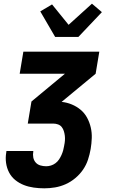

<svg xmlns="http://www.w3.org/2000/svg" viewBox="-20 -801 640 1044"><path d="M221 223Q192 223 163.5 219Q135 215 109.5 205Q84 195 63 178Q42 161 29.5 137Q17 113 13 85Q9 57 14 28L15 20H161V23Q158 40 161 55.5Q164 71 174 82.5Q184 94 199.5 98.5Q215 103 231 103Q244 103 257 99Q270 95 281.5 86.5Q293 78 301 66Q309 54 314.5 41.5Q320 29 323.5 16.5Q327 4 329 -9V-10Q332 -23 333 -36.5Q334 -50 332.5 -63Q331 -76 327 -88.5Q323 -101 315.5 -110.5Q308 -120 295.5 -124.5Q283 -129 270 -129H131L151 -249L333 -400H87L107 -520H520L500 -400L315 -247Q344 -244 370.5 -233Q397 -222 418.5 -204Q440 -186 453.5 -161Q467 -136 473.5 -108Q480 -80 479 -50.5Q478 -21 473 9Q468 38 458.5 67Q449 96 431.5 121.5Q414 147 389.5 167.5Q365 188 337 200.5Q309 213 279.5 218Q250 223 221 223ZM280 -600 199 -739 263 -777 353 -666 480 -781 534 -735 406 -600Z"/></svg>

Font: Iosevka Aile Heavy
Style: Italic
Weight: 900
Italic angle: -9°
Designer: Belleve Invis
Foundry: Belleve Invis
Version: Version 31.1.0; ttfautohint (v1.8.4)